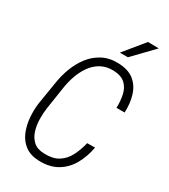

<svg xmlns="http://www.w3.org/2000/svg" viewBox="-222 -1019 993 1131"><g transform="rotate(30 274.0 -453.5)"><path d="M428.2 -221.7 481.4 -222.2Q469.2 -155.3 439 -101.8Q408.7 -48.3 358.2 -18.1Q307.6 12.2 234.4 10.3Q175.3 8.3 138.7 -18.8Q102.1 -45.9 83.7 -89.6Q65.4 -133.3 61.3 -183.6Q57.1 -233.9 63.5 -281.7L88.4 -434.1Q96.2 -487.3 115.7 -539.3Q135.3 -591.3 167 -632.6Q198.7 -673.8 244.9 -698.5Q291 -723.1 352.1 -721.2Q421.4 -719.2 460.7 -687.3Q500 -655.3 515.9 -602.8Q531.7 -550.3 528.8 -488.3H473.6Q475.1 -534.7 466.3 -575.4Q457.5 -616.2 430.2 -641.8Q402.8 -667.5 349.1 -669.4Q299.8 -670.4 263.9 -650.1Q228 -629.9 203.6 -595.2Q179.2 -560.5 164.6 -518.8Q149.9 -477.1 143.6 -435.1L120.1 -281.7Q114.7 -245.6 115.5 -205.1Q116.2 -164.6 127.4 -127.9Q138.7 -91.3 164.8 -67.4Q190.9 -43.5 238.3 -42Q297.4 -39.6 334.7 -62.7Q372.1 -85.9 393.8 -127.4Q415.5 -168.9 428.2 -221.7ZM328.1 -779.8 440.4 -917 514.2 -916 382.8 -779.8Z"/></g></svg>

Font: Roboto Condensed Light
Style: Italic
Weight: 300
Italic angle: -12°
Designer: Christian Robertson
Foundry: Google
Version: Version 3.0; 2020